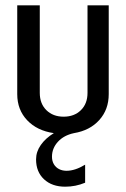

<svg xmlns="http://www.w3.org/2000/svg" viewBox="-20 -500 475 724"><path d="M45 -480H130V-150Q130 -109 155 -84.5Q180 -60 220 -60Q260 -60 285 -84.5Q310 -109 310 -150V-480H390V-145Q390 -87 354.5 -47.5Q319 -8 259 2Q221 10 198.5 34.5Q176 59 176 91Q176 107 183 119Q190 131 202.5 137.5Q215 144 231 144Q263 144 301 121V189Q265 204 226 204Q176 204 146 176Q116 148 116 101Q116 72 134 46.5Q152 21 183 2Q120 -7 82.5 -46.5Q45 -86 45 -145Z"/></svg>

Font: Glametrix
Style: Bold
Weight: 700
Designer: gluk
Foundry: gluk
Version: Version 0.40